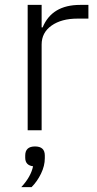

<svg xmlns="http://www.w3.org/2000/svg" viewBox="-20 -532 397 784"><path d="M163 103V114Q163 145 147.5 177Q132 209 109 232H67Q106 190 115 147Q83 143 83 112V103Q83 66 123 66Q163 66 163 103ZM150 0H93V-512H150V-420H154Q192 -512 307 -512H341V-456H296Q231 -456 190.5 -427.5Q150 -399 150 -350Z"/></svg>

Font: IBM Plex Sans Light
Style: Regular
Weight: 300
Designer: Mike Abbink, Paul van der Laan, Pieter van Rosmalen
Foundry: Bold Monday
Version: Version 3.0